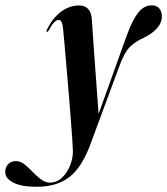

<svg xmlns="http://www.w3.org/2000/svg" viewBox="-155 -468 640 736"><path d="M332 -335Q353 -392 375 -419.8Q397 -447.5 426.5 -447.5Q445 -447.5 455.2 -436Q465.5 -424.5 465.5 -406Q465.5 -380.5 447 -359.8Q428.5 -339 397 -323.5Q363.5 -309 342 -287Q320.5 -265 301.5 -211.5L194 78.5Q161.5 170 113 209Q64.5 248 -14 248Q-73 248 -104 232Q-135 216 -135 191Q-135 173 -123.5 161.2Q-112 149.5 -94 149.5Q-77 149.5 -61.2 162Q-45.5 174.5 -30 190.8Q-14.5 207 1.8 219.5Q18 232 36.5 232Q62.5 232 82.5 213.2Q102.5 194.5 113.5 166.8Q124.5 139 124.5 112Q124.5 102 122.2 68Q120 34 116.2 -14.2Q112.5 -62.5 108 -115.8Q103.5 -169 99.2 -218.5Q95 -268 91.8 -304.8Q88.5 -341.5 87 -356Q85 -375.5 81.2 -383.5Q77.5 -391.5 70 -391.5Q61.5 -391.5 52.2 -382.2Q43 -373 32 -351.5Q28.5 -345.5 25.5 -346Q21 -347 24.5 -353Q46 -398.5 78.5 -422.8Q111 -447 147.5 -447Q193 -447 197 -395Q198 -377.5 201 -334Q204 -290.5 208 -235.2Q212 -180 216 -125.5Q220 -71 223 -31.5Z"/></svg>

Font: Fraunces 144pt SemiBold
Style: Italic
Weight: 600
Italic angle: -16°
Version: Version 1.000;[0bf87f6ff]